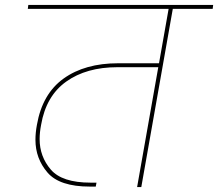

<svg xmlns="http://www.w3.org/2000/svg" viewBox="-20 -760 886 780"><path d="M844 -724H682L554 0H537L623 -487H457Q331 -487 249 -428.5Q167 -370 147 -253Q141 -222 141 -195Q141 -124 186.5 -71Q232 -18 348 -18H372L369 -2H345Q222 -2 173 -59Q124 -116 124 -192Q124 -221 130 -253Q152 -379 238.5 -441Q325 -503 460 -503H626L665 -724H93L95 -740H846Z"/></svg>

Font: Fz Poppins Thin
Style: Italic
Weight: 100
Italic angle: -10°
Designer: Ninad Kale (Devanagari), Jonny Pinhorn (Latin)
Foundry: Indian Type Foundry
Version: Vit hóa bi Vntype.Com & FontZin.Com